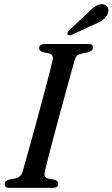

<svg xmlns="http://www.w3.org/2000/svg" viewBox="-20 -914 547 934"><path d="M198 -80.5Q191 -50.5 213.5 -45.5L245.5 -39.5Q263.5 -34 263.5 -20.5Q263.5 0 236.5 0H26Q13 0 8 -5Q3 -10 3 -18Q2.5 -34.5 23.5 -40L55 -46Q81.5 -51 91 -82Q97 -103.5 108.5 -144.5Q120 -185.5 134.5 -238Q149 -290.5 164.5 -347.2Q180 -404 194.2 -457.5Q208.5 -511 219.5 -554Q230.5 -597 236 -621Q242 -648 219.5 -654L189 -660.5Q170.5 -666 170.5 -679.5Q170.5 -700 201 -700H409.5Q422.5 -700 427.2 -695.5Q432 -691 432 -683Q432 -666.5 409.5 -660L374.5 -652.5Q361.5 -649.5 354.5 -642.8Q347.5 -636 343 -621Q336 -596 323.5 -551.2Q311 -506.5 296 -451.2Q281 -396 265.2 -338.2Q249.5 -280.5 235.8 -228Q222 -175.5 211.8 -136.2Q201.5 -97 198 -80.5ZM404.5 -849.5Q427 -872.5 446.2 -884.8Q465.5 -897 484.5 -892.5Q501 -888.5 505.5 -874Q510 -859.5 502.5 -844.5Q494 -826.5 477.2 -815.2Q460.5 -804 436 -794L328.5 -744.5Q322.5 -742 316.8 -742.5Q311 -743 308.5 -747Q306.5 -751.5 309.5 -757Q312.5 -762.5 317.5 -767.5Z"/></svg>

Font: Fraunces 72pt Soft
Style: Italic
Weight: 400
Italic angle: -16°
Version: Version 1.000;[b76b70a41]